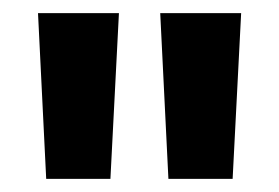

<svg xmlns="http://www.w3.org/2000/svg" viewBox="-20 -681 426 293"><path d="M161.5 -661 148.5 -408H50.5L38 -661ZM348 -661 335 -408H237L224.5 -661Z"/></svg>

Font: Anek Malayalam SemiBold
Style: Regular
Weight: 600
Version: Version 1.003